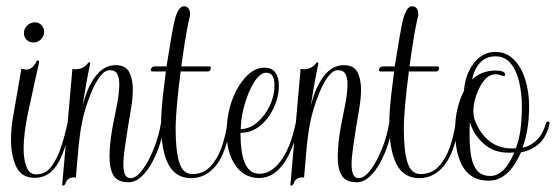

<svg xmlns="http://www.w3.org/2000/svg" viewBox="-20 -565 1766 610"><path d="M91 0Q48 0 31.5 -35.5Q15 -71 15 -120Q15 -155 21 -191Q33 -263 48 -347Q57 -344 63 -344Q83 -344 95 -368Q97 -373 101 -373Q105 -373 104 -366Q100 -350 91 -307.5Q82 -265 67 -197Q62 -172 58.5 -144.5Q55 -117 55 -93Q55 -59 64 -35Q73 -11 95 -11Q125 -11 144 -37Q163 -63 175 -100.5Q187 -138 194 -172Q195 -179 201 -179Q206 -179 206 -172Q187 -81 160.5 -40.5Q134 0 91 0ZM86 -430Q73 -430 64.5 -438.5Q56 -447 56 -460Q56 -474 66.5 -484Q77 -494 91 -494Q103 -494 111.5 -485.5Q120 -477 120 -464Q120 -450 110 -440Q100 -430 86 -430Z M178 24Q177 22 178 18L210 -346Q214 -345 220 -345Q245 -345 259 -364Q261 -367 263 -367Q268 -367 266 -361Q264 -353 258 -321Q252 -289 242 -227Q256 -286 283 -322Q310 -358 347 -358Q379 -358 390.5 -336Q402 -314 402 -281Q402 -253 396.5 -221Q391 -189 386 -158Q381 -125 376.5 -95Q372 -65 372 -42Q372 -23 377 -11Q382 1 395 1Q413 1 433 -26Q453 -53 469 -93.5Q485 -134 491 -172Q492 -175 493 -179Q494 -183 498 -183Q503 -183 503.5 -179.5Q504 -176 503 -172Q499 -143 489 -110.5Q479 -78 463.5 -49.5Q448 -21 429 -3.5Q410 14 388 14Q354 14 341 -7Q328 -28 328 -67Q328 -106 337 -158Q345 -198 352 -234.5Q359 -271 359 -297Q359 -318 352.5 -330Q346 -342 329 -342Q313 -342 298.5 -323Q284 -304 272 -276Q260 -248 251.5 -219.5Q243 -191 240 -173Q233 -137 228.5 -87.5Q224 -38 221 -1Q195 -4 188 18Q187 22 183 24Q180 26 178 24Z M587 1Q538 1 515 -43Q492 -87 492 -170Q492 -179 492 -188Q492 -197 493 -207Q494 -229 498 -264Q502 -299 507 -338H465Q459 -338 459 -343Q459 -347 462.5 -350.5Q466 -354 470 -354H509Q517 -403 524.5 -447.5Q532 -492 538 -512Q549 -545 564 -545Q584 -545 584 -518Q584 -515 582 -509Q575 -479 568.5 -438.5Q562 -398 556 -354H645Q650 -354 650 -349Q650 -345 647.5 -341.5Q645 -338 640 -338H554Q547 -285 542.5 -236Q538 -187 538 -156Q538 -86 549.5 -49Q561 -12 591 -12Q626 -12 648.5 -36Q671 -60 684 -97Q697 -134 702 -172Q704 -183 709 -183Q716 -183 714 -172Q699 -80 666.5 -39.5Q634 1 587 1Z M792 0Q761 -4 740.5 -24.5Q720 -45 710 -76Q700 -107 700 -141Q700 -231 741 -295Q777 -350 819 -350Q844 -350 855 -334.5Q866 -319 866 -293Q866 -258 850 -223Q834 -188 806.5 -165.5Q779 -143 744 -143Q744 -23 794 -14Q798 -13 805 -13Q842 -13 872.5 -54.5Q903 -96 919 -172Q921 -182 926 -182Q932 -182 931 -172Q889 11 792 0ZM745 -155Q772 -155 796.5 -175.5Q821 -196 836.5 -228Q852 -260 852 -294Q852 -334 826 -334Q811 -334 796.5 -316.5Q782 -299 770.5 -271Q759 -243 752 -212.5Q745 -182 745 -155Z M903 24Q902 22 903 18L935 -346Q939 -345 945 -345Q970 -345 984 -364Q986 -367 988 -367Q993 -367 991 -361Q989 -353 983 -321Q977 -289 967 -227Q981 -286 1008 -322Q1035 -358 1072 -358Q1104 -358 1115.5 -336Q1127 -314 1127 -281Q1127 -253 1121.5 -221Q1116 -189 1111 -158Q1106 -125 1101.5 -95Q1097 -65 1097 -42Q1097 -23 1102 -11Q1107 1 1120 1Q1138 1 1158 -26Q1178 -53 1194 -93.5Q1210 -134 1216 -172Q1217 -175 1218 -179Q1219 -183 1223 -183Q1228 -183 1228.5 -179.5Q1229 -176 1228 -172Q1224 -143 1214 -110.5Q1204 -78 1188.5 -49.5Q1173 -21 1154 -3.5Q1135 14 1113 14Q1079 14 1066 -7Q1053 -28 1053 -67Q1053 -106 1062 -158Q1070 -198 1077 -234.5Q1084 -271 1084 -297Q1084 -318 1077.5 -330Q1071 -342 1054 -342Q1038 -342 1023.5 -323Q1009 -304 997 -276Q985 -248 976.5 -219.5Q968 -191 965 -173Q958 -137 953.5 -87.5Q949 -38 946 -1Q920 -4 913 18Q912 22 908 24Q905 26 903 24Z M1312 1Q1263 1 1240 -43Q1217 -87 1217 -170Q1217 -179 1217 -188Q1217 -197 1218 -207Q1219 -229 1223 -264Q1227 -299 1232 -338H1190Q1184 -338 1184 -343Q1184 -347 1187.5 -350.5Q1191 -354 1195 -354H1234Q1242 -403 1249.5 -447.5Q1257 -492 1263 -512Q1274 -545 1289 -545Q1309 -545 1309 -518Q1309 -515 1307 -509Q1300 -479 1293.5 -438.5Q1287 -398 1281 -354H1370Q1375 -354 1375 -349Q1375 -345 1372.5 -341.5Q1370 -338 1365 -338H1279Q1272 -285 1267.5 -236Q1263 -187 1263 -156Q1263 -86 1274.5 -49Q1286 -12 1316 -12Q1351 -12 1373.5 -36Q1396 -60 1409 -97Q1422 -134 1427 -172Q1429 -183 1434 -183Q1441 -183 1439 -172Q1424 -80 1391.5 -39.5Q1359 1 1312 1Z M1533 9Q1479 9 1452.5 -32Q1426 -73 1426 -151Q1426 -189 1433.5 -220Q1441 -251 1454 -276Q1458 -329 1485.5 -364.5Q1513 -400 1554 -400Q1589 -400 1613 -375.5Q1637 -351 1649 -311.5Q1661 -272 1661 -228Q1661 -190 1656 -158Q1651 -126 1640 -96Q1659 -98 1681 -116Q1703 -134 1714 -172Q1715 -179 1721 -179Q1727 -179 1726 -172Q1716 -128 1691 -107Q1666 -86 1635 -81Q1596 9 1533 9ZM1619 -94Q1630 -123 1634 -156.5Q1638 -190 1638 -227Q1638 -268 1629.5 -304.5Q1621 -341 1602.5 -363.5Q1584 -386 1554 -386Q1525 -386 1506 -366.5Q1487 -347 1480 -312Q1506 -339 1552 -341Q1585 -341 1585 -328Q1585 -321 1577 -324Q1564 -329 1555 -329Q1516 -329 1492 -259Q1484 -235 1484 -212Q1484 -195 1489 -182Q1507 -136 1540 -113Q1573 -90 1619 -94ZM1538 -6Q1583 -6 1614 -81Q1609 -80 1604 -80Q1599 -80 1594 -80Q1548 -80 1516 -109Q1484 -138 1473 -177Q1472 -165 1472 -153Q1472 -141 1472 -129Q1472 -97 1477 -68.5Q1482 -40 1496 -23Q1510 -6 1538 -6Z"/></svg>

Font: Updock
Style: Regular
Weight: 400
Designer: Robert E. Leuschke
Foundry: Robert E. Leuschke
Version: Version 1.010; ttfautohint (v1.8.4.7-5d5b)